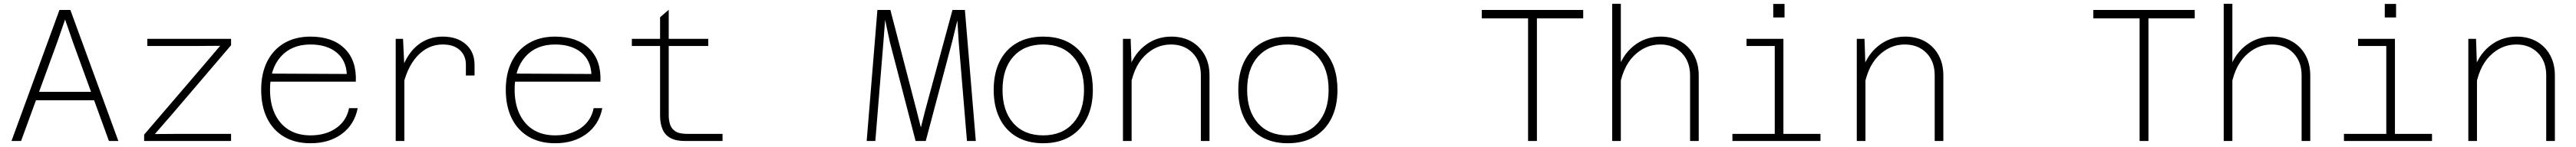

<svg xmlns="http://www.w3.org/2000/svg" viewBox="-20 -751 13690 783"><path d="M143 -217V-262H507V-217ZM296 -698H354L609 0H559L367 -528L326 -647L284 -526L92 0H41Z M746 0V-34L1061 -402L1150 -507L1013 -506H763V-544H1208V-510L895 -143L803 -37L941 -38H1208V0Z M1630 12Q1549 12 1490 -22.5Q1431 -57 1399.5 -121Q1368 -185 1368 -273Q1368 -359 1399.5 -422.5Q1431 -486 1490 -521Q1549 -556 1630 -556Q1747 -556 1811.5 -492.5Q1876 -429 1871 -316H1405V-359L1823 -357Q1819 -431 1767.5 -472.5Q1716 -514 1630 -514Q1530 -514 1472.5 -449.5Q1415 -385 1415 -274Q1415 -199 1441 -144Q1467 -89 1515 -59.5Q1563 -30 1630 -30Q1712 -30 1767 -69Q1822 -108 1835 -175H1881Q1864 -88 1797 -38Q1730 12 1630 12Z M2456 -349V-406Q2456 -455 2423.5 -484.5Q2391 -514 2333 -514Q2254 -514 2196.5 -451Q2139 -388 2117 -272L2104 -345Q2122 -414 2154.5 -461Q2187 -508 2232.5 -532Q2278 -556 2333 -556Q2410 -556 2456 -515Q2502 -474 2502 -406V-349ZM2083 0V-544H2122L2129 -394V0Z M2930 12Q2849 12 2790 -22.5Q2731 -57 2699.5 -121Q2668 -185 2668 -273Q2668 -359 2699.5 -422.5Q2731 -486 2790 -521Q2849 -556 2930 -556Q3047 -556 3111.5 -492.5Q3176 -429 3171 -316H2705V-359L3123 -357Q3119 -431 3067.5 -472.5Q3016 -514 2930 -514Q2830 -514 2772.5 -449.5Q2715 -385 2715 -274Q2715 -199 2741 -144Q2767 -89 2815 -59.5Q2863 -30 2930 -30Q3012 -30 3067 -69Q3122 -108 3135 -175H3181Q3164 -88 3097 -38Q3030 12 2930 12Z M3620 0Q3573 0 3544 -15.5Q3515 -31 3501.5 -61.5Q3488 -92 3488 -136V-659L3534 -699V-136Q3534 -113 3540.5 -90Q3547 -67 3568 -52.5Q3589 -38 3631 -38H3820V0ZM3338 -506V-544H3744V-506Z M4586 0 4643 -698H4712L4851 -163L4874 -72L4897 -163L5042 -698H5108L5166 0H5119L5075 -528L5068 -642L5040 -528L4900 0H4846L4709 -528L4684 -645L4675 -528L4632 0Z M5524 12Q5442 12 5383 -22.5Q5324 -57 5292.5 -121Q5261 -185 5261 -272Q5261 -360 5292.5 -423.5Q5324 -487 5383 -521.5Q5442 -556 5524 -556Q5647 -556 5717.5 -480Q5788 -404 5788 -272Q5788 -185 5756 -121Q5724 -57 5665 -22.5Q5606 12 5524 12ZM5524 -30Q5625 -30 5683 -95Q5741 -160 5741 -272Q5741 -385 5683 -449.5Q5625 -514 5524 -514Q5423 -514 5365.5 -449.5Q5308 -385 5308 -272Q5308 -160 5365.5 -95Q5423 -30 5524 -30Z M6362 0V-350Q6362 -424 6318 -469Q6274 -514 6203 -514Q6123 -514 6062 -452.5Q6001 -391 5984 -270L5973 -364Q5998 -454 6060.5 -505Q6123 -556 6205 -556Q6266 -556 6311.5 -530Q6357 -504 6382.5 -457.5Q6408 -411 6408 -349V0ZM5948 0V-544H5989L5994 -395V0Z M6824 12Q6742 12 6683 -22.5Q6624 -57 6592.5 -121Q6561 -185 6561 -272Q6561 -360 6592.5 -423.5Q6624 -487 6683 -521.5Q6742 -556 6824 -556Q6947 -556 7017.5 -480Q7088 -404 7088 -272Q7088 -185 7056 -121Q7024 -57 6965 -22.5Q6906 12 6824 12ZM6824 -30Q6925 -30 6983 -95Q7041 -160 7041 -272Q7041 -385 6983 -449.5Q6925 -514 6824 -514Q6723 -514 6665.5 -449.5Q6608 -385 6608 -272Q6608 -160 6665.5 -95Q6723 -30 6824 -30Z M8101 0V-653H7855V-698H8394V-653H8148V0Z M8962 0V-349Q8962 -423 8918 -468.5Q8874 -514 8803 -514Q8723 -514 8662 -452.5Q8601 -391 8584 -270L8573 -363Q8598 -454 8660.5 -505Q8723 -556 8805 -556Q8866 -556 8911.5 -530Q8957 -504 8982.5 -457.5Q9008 -411 9008 -348V0ZM8548 0V-731H8594V0Z M9412 0V-544H9458V0ZM9187 0V-38H9655V0ZM9262 -506V-544H9435V-506ZM9404 -658V-730H9464V-658Z M10262 0V-350Q10262 -424 10218 -469Q10174 -514 10103 -514Q10023 -514 9962 -452.5Q9901 -391 9884 -270L9873 -364Q9898 -454 9960.5 -505Q10023 -556 10105 -556Q10166 -556 10211.5 -530Q10257 -504 10282.5 -457.5Q10308 -411 10308 -349V0ZM9848 0V-544H9889L9894 -395V0Z M11351 0V-653H11105V-698H11644V-653H11398V0Z M12212 0V-349Q12212 -423 12168 -468.5Q12124 -514 12053 -514Q11973 -514 11912 -452.5Q11851 -391 11834 -270L11823 -363Q11848 -454 11910.5 -505Q11973 -556 12055 -556Q12116 -556 12161.5 -530Q12207 -504 12232.5 -457.5Q12258 -411 12258 -348V0ZM11798 0V-731H11844V0Z M12662 0V-544H12708V0ZM12437 0V-38H12905V0ZM12512 -506V-544H12685V-506ZM12654 -658V-730H12714V-658Z M13512 0V-350Q13512 -424 13468 -469Q13424 -514 13353 -514Q13273 -514 13212 -452.5Q13151 -391 13134 -270L13123 -364Q13148 -454 13210.5 -505Q13273 -556 13355 -556Q13416 -556 13461.5 -530Q13507 -504 13532.5 -457.5Q13558 -411 13558 -349V0ZM13098 0V-544H13139L13144 -395V0Z"/></svg>

Font: Azeret Mono Thin Thin
Style: Regular
Weight: 250
Version: Version 1.002